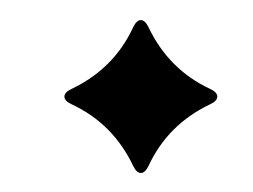

<svg xmlns="http://www.w3.org/2000/svg" viewBox="-20 -372 257 195"><path d="M45.4 -196.3ZM52.7 -281.7Q95.7 -302.2 115.2 -344.2Q118.7 -351.6 123 -351.6Q127.4 -351.6 130.9 -344.2Q151.4 -301.3 193.4 -281.7Q200.7 -278.3 200.7 -273.9Q200.7 -269.5 193.4 -266.1Q150.4 -245.6 130.9 -203.6Q127.4 -196.3 123 -196.3Q118.7 -196.3 115.2 -203.6Q94.7 -246.6 52.7 -266.1Q45.4 -269.5 45.4 -273.9Q45.4 -278.3 52.7 -281.7Z"/></svg>

Font: UnifrakturMaguntia21
Style: Book
Weight: 400
Designer: j. 'mach' wust, Gerrit Ansmann, Georg Duffner, based on a font by Peter Wiegel, original typeface by Carl Albert Fahrenw
Version: Version 2017-03-19